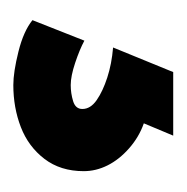

<svg xmlns="http://www.w3.org/2000/svg" viewBox="-16 -36 274 281"><g transform="rotate(90 120.5 104.0)"><path d="M50 75Q74 77 94 83.5Q114 90 127 99Q140 108 140 120Q140 130 128.5 133.5Q117 137 105 137Q92 137 72.5 130.5Q53 124 40 117L10 193Q26 206 56 213.5Q86 221 105 221Q138 221 166.5 210Q195 199 213 175.5Q231 152 231 118Q231 100 222.5 83Q214 66 197.5 51.5Q181 37 161 30L179 -13H86Z"/></g></svg>

Font: Catamaran
Style: Bold
Weight: 700
Designer: Pria Ravichandran
Version: Version 2.000